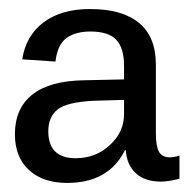

<svg xmlns="http://www.w3.org/2000/svg" viewBox="-20 -719 414 421"><path d="M127 -317.9Q74.2 -317.9 43.5 -346.2Q12.7 -374.5 12.7 -424.8Q12.7 -481.4 51 -511.7Q89.4 -542 165 -543L252 -544.9V-574.2Q252 -613.8 234.9 -631.8Q217.8 -649.9 178.2 -649.9Q145.5 -649.9 125.7 -635.5Q106 -621.1 101.6 -584L28.8 -588.9Q36.6 -640.6 75.4 -669.9Q114.3 -699.2 177.2 -699.2Q248 -699.2 284.9 -668.7Q321.8 -638.2 321.8 -577.1V-426.8Q321.8 -398.4 328.6 -386.2Q335.4 -374 352.5 -374Q361.8 -374 373.5 -377.9V-327.1Q349.6 -320.8 333 -320.8Q297.4 -320.8 277.6 -339.4Q257.8 -357.9 255.9 -389.6H253.9Q218.3 -317.9 127 -317.9ZM146 -372.1Q189.9 -372.1 220.9 -400.9Q252 -429.7 252 -468.3V-500L184.6 -498Q127 -495.1 106.4 -479Q85.9 -462.9 85.9 -431.2Q85.9 -372.1 146 -372.1Z"/></svg>

Font: Arial
Style: Regular
Weight: 400
Designer: Steve Matteson
Foundry: Ascender Corporation
Version: Version 2.00.3